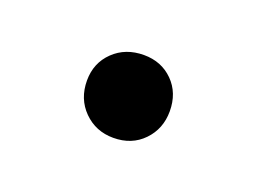

<svg xmlns="http://www.w3.org/2000/svg" viewBox="-37 -365 299 226"><g transform="rotate(20 113.0 -252.0)"><path d="M114 -200Q92 -200 77 -215Q62 -230 62 -253Q62 -275 77 -289.5Q92 -304 115 -304Q137 -304 151.5 -289.5Q166 -275 166 -252Q166 -230 151.5 -215Q137 -200 114 -200Z"/></g></svg>

Font: Manuale Light
Style: Italic
Weight: 300
Italic angle: -11°
Version: Version 1.002